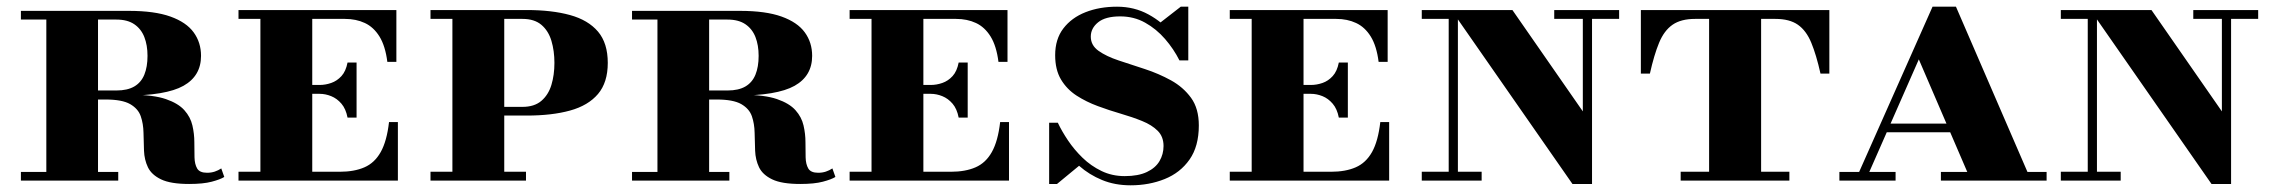

<svg xmlns="http://www.w3.org/2000/svg" viewBox="-20 -540 6806 574"><path d="M198.5 -254V-269.5H328Q361 -269.5 381.5 -281.5Q402 -293.5 411.5 -316.8Q421 -340 421 -373Q421 -405 411.5 -429.2Q402 -453.5 381.5 -467.5Q361 -481.5 328 -481.5H42.5V-507.5H365.5Q442 -507.5 489.5 -490.5Q537 -473.5 559 -443.2Q581 -413 581 -373Q581 -313 528.5 -283.5Q476 -254 353 -254ZM42.5 0V-26H333.5V0ZM118.5 0V-507.5H273V0ZM545.5 10Q490 10 461.5 -3.8Q433 -17.5 422.2 -40Q411.5 -62.5 410.5 -89.5Q409.5 -116.5 409 -143.2Q408.5 -170 400.8 -192.5Q393 -215 369 -228.8Q345 -242.5 295.5 -242.5H198.5V-256.5H375.5Q438.5 -256.5 475.8 -243.8Q513 -231 531.2 -210.5Q549.5 -190 555.2 -165Q561 -140 561 -115Q561 -90 561.5 -69.5Q562 -49 569.5 -36.2Q577 -23.5 599 -23.5Q611.5 -23.5 622 -27Q632.5 -30.5 641.5 -36.5L650.5 -11Q638.5 -3.5 613 3.2Q587.5 10 545.5 10Z M1019 -188.5Q1014 -214.5 1000.8 -230Q987.5 -245.5 970.2 -252.5Q953 -259.5 935.5 -259.5H880.5V-286H935.5Q953 -286 970.2 -292Q987.5 -298 1000.8 -312.5Q1014 -327 1019 -353H1046V-188.5ZM1143 -175H1169.5V0H693V-26.5H758.5V-483.5H693V-510H1165V-355H1138Q1132 -402.5 1114.5 -430.8Q1097 -459 1070.8 -471.2Q1044.5 -483.5 1011 -483.5H913.5V-26.5H995.5Q1039 -26.5 1069.5 -39.8Q1100 -53 1118.2 -85.5Q1136.5 -118 1143 -175Z M1442 -194.5V-220.5H1542Q1577.5 -220.5 1598.5 -238.5Q1619.5 -256.5 1628.5 -286.2Q1637.5 -316 1637.5 -352Q1637.5 -388 1628.5 -418Q1619.5 -448 1598.5 -465.8Q1577.5 -483.5 1542 -483.5H1267V-510H1554.5Q1630 -510 1684.2 -495Q1738.5 -480 1767.8 -445.5Q1797 -411 1797 -352Q1797 -293.5 1767.8 -259Q1738.5 -224.5 1684.2 -209.5Q1630 -194.5 1554.5 -194.5ZM1267 0V-26.5H1552.5V0ZM1332.5 0V-510H1487.5V0Z M2025.5 -254V-269.5H2155Q2188 -269.5 2208.5 -281.5Q2229 -293.5 2238.5 -316.8Q2248 -340 2248 -373Q2248 -405 2238.5 -429.2Q2229 -453.5 2208.5 -467.5Q2188 -481.5 2155 -481.5H1869.5V-507.5H2192.5Q2269 -507.5 2316.5 -490.5Q2364 -473.5 2386 -443.2Q2408 -413 2408 -373Q2408 -313 2355.5 -283.5Q2303 -254 2180 -254ZM1869.5 0V-26H2160.5V0ZM1945.5 0V-507.5H2100V0ZM2372.5 10Q2317 10 2288.5 -3.8Q2260 -17.5 2249.2 -40Q2238.5 -62.5 2237.5 -89.5Q2236.5 -116.5 2236 -143.2Q2235.5 -170 2227.8 -192.5Q2220 -215 2196 -228.8Q2172 -242.5 2122.5 -242.5H2025.5V-256.5H2202.5Q2265.5 -256.5 2302.8 -243.8Q2340 -231 2358.2 -210.5Q2376.5 -190 2382.2 -165Q2388 -140 2388 -115Q2388 -90 2388.5 -69.5Q2389 -49 2396.5 -36.2Q2404 -23.5 2426 -23.5Q2438.5 -23.5 2449 -27Q2459.5 -30.5 2468.5 -36.5L2477.5 -11Q2465.5 -3.5 2440 3.2Q2414.5 10 2372.5 10Z M2846 -188.5Q2841 -214.5 2827.8 -230Q2814.5 -245.5 2797.2 -252.5Q2780 -259.5 2762.5 -259.5H2707.5V-286H2762.5Q2780 -286 2797.2 -292Q2814.5 -298 2827.8 -312.5Q2841 -327 2846 -353H2873V-188.5ZM2970 -175H2996.5V0H2520V-26.5H2585.5V-483.5H2520V-510H2992V-355H2965Q2959 -402.5 2941.5 -430.8Q2924 -459 2897.8 -471.2Q2871.5 -483.5 2838 -483.5H2740.5V-26.5H2822.5Q2866 -26.5 2896.5 -39.8Q2927 -53 2945.2 -85.5Q2963.5 -118 2970 -175Z M3360 14Q3313 14 3274.8 -1.8Q3236.5 -17.5 3206.2 -44.2Q3176 -71 3153.8 -104.5Q3131.5 -138 3116.5 -173H3142.5Q3154.5 -147.5 3173 -120Q3191.5 -92.5 3216.5 -68.2Q3241.5 -44 3273 -28.8Q3304.5 -13.5 3342.5 -13.5Q3383 -13.5 3408.8 -25.8Q3434.5 -38 3446.5 -58.5Q3458.5 -79 3458.5 -103.5Q3458.5 -131.5 3441 -149Q3423.5 -166.5 3394.5 -178.2Q3365.5 -190 3331 -200Q3296.5 -210 3262 -222.8Q3227.5 -235.5 3198.5 -254.2Q3169.5 -273 3152 -302.2Q3134.5 -331.5 3134.5 -375Q3134.5 -423 3159 -455Q3183.5 -487 3225.2 -503.5Q3267 -520 3319.5 -520Q3371 -520 3413.2 -497Q3455.5 -474 3485.8 -437.2Q3516 -400.5 3532.5 -359.5H3506Q3489 -393.5 3463 -423.5Q3437 -453.5 3403.5 -472.2Q3370 -491 3329 -491Q3284.5 -491 3262.8 -473.2Q3241 -455.5 3241 -430.5Q3241 -404.5 3264.2 -388Q3287.5 -371.5 3324.5 -359.2Q3361.5 -347 3402.8 -333.5Q3444 -320 3480.8 -299.8Q3517.5 -279.5 3540.8 -247.5Q3564 -215.5 3564 -165Q3564 -102.5 3536.2 -63Q3508.5 -23.5 3462 -4.8Q3415.5 14 3360 14ZM3116.5 10V-173Q3135 -147 3150.5 -126.2Q3166 -105.5 3181.2 -87.2Q3196.5 -69 3214 -51L3140 10ZM3532.5 -359.5Q3518 -385 3503.5 -401.8Q3489 -418.5 3473 -432.8Q3457 -447 3438 -464L3510 -520H3532.5Z M3982.5 -188.5Q3977.5 -214.5 3964.2 -230Q3951 -245.5 3933.8 -252.5Q3916.5 -259.5 3899 -259.5H3844V-286H3899Q3916.5 -286 3933.8 -292Q3951 -298 3964.2 -312.5Q3977.5 -327 3982.5 -353H4009.5V-188.5ZM4106.5 -175H4133V0H3656.5V-26.5H3722V-483.5H3656.5V-510H4128.5V-355H4101.5Q4095.5 -402.5 4078 -430.8Q4060.5 -459 4034.2 -471.2Q4008 -483.5 3974.5 -483.5H3877V-26.5H3959Q4002.5 -26.5 4033 -39.8Q4063.5 -53 4081.8 -85.5Q4100 -118 4106.5 -175Z M4681 10 4319 -510H4501.5L4712 -207V-510H4739.5V10ZM4230.5 0V-26.5H4409.5V0ZM4311 0V-483.5H4230.5V-510H4338.5V0ZM4626.5 -483.5V-510H4820.5V-483.5Z M4885.5 -320V-510H5449V-320H5422.5Q5410 -376 5395 -412.2Q5380 -448.5 5355 -466Q5330 -483.5 5287.5 -483.5H5047.5Q5005.5 -483.5 4980.2 -466Q4955 -448.5 4940 -412.2Q4925 -376 4912.5 -320ZM5004.5 0V-26.5H5329.5V0ZM5089.5 0V-502.5H5245V0Z M5526.5 0 5757.5 -520H5827.5L6052.5 0H5872.5L5716.5 -362.5L5557 0ZM5479 0V-26H5647V0ZM5614 -144.5V-170.5H5919.5V-144.5ZM5782.5 0V-26H6098.5V0Z M6591.5 10 6229.5 -510H6412L6622.5 -207V-510H6650V10ZM6141 0V-26.5H6320V0ZM6221.5 0V-483.5H6141V-510H6249V0ZM6537 -483.5V-510H6731V-483.5Z"/></svg>

Font: Bodoni Moda SC 9pt
Style: Bold
Weight: 700
Designer: Owen Earl
Foundry: indestructible type
Version: Version 2.005